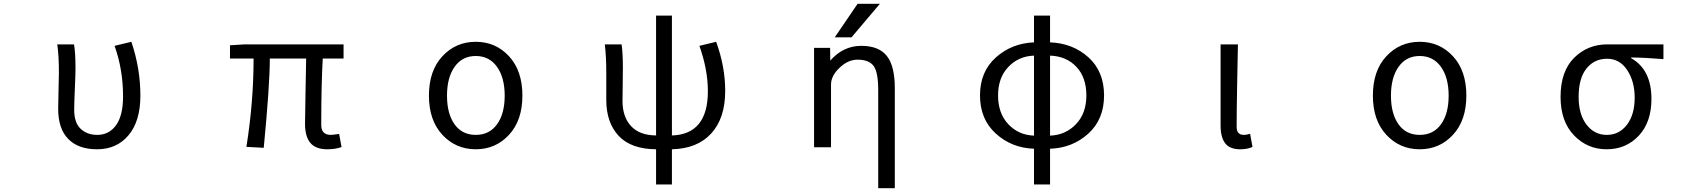

<svg xmlns="http://www.w3.org/2000/svg" viewBox="-20 -778 9040 1017"><path d="M494.1 12.7Q395.5 12.7 341.8 -41.5Q288.1 -95.7 288.1 -202.1Q288.1 -234.4 290 -297.9Q292 -361.3 292 -393.6Q292 -486.3 283.2 -543H372.1Q379.9 -499 379.9 -416Q379.9 -386.7 376.5 -308.6Q373 -230.5 373 -196.3Q373 -127.9 407.2 -95.7Q441.4 -63.5 495.1 -63.5Q557.6 -63.5 594.7 -114.7Q631.8 -166 631.8 -267.6Q631.8 -409.2 586.9 -535.2L675.8 -556.6Q723.6 -416 723.6 -271.5Q723.6 -136.7 661.1 -62Q598.6 12.7 494.1 12.7Z M1713.9 12.7Q1652.3 12.7 1624 -21Q1595.7 -54.7 1595.7 -122.1Q1595.7 -148.4 1598.1 -276.4Q1600.6 -404.3 1601.6 -467.8H1409.2Q1409.2 -328.1 1377 4.9L1285.2 0Q1323.2 -239.3 1323.2 -467.8H1198.2V-538.1L1275.4 -543H1799.8V-467.8H1689.5Q1681.6 -326.2 1681.6 -116.2Q1681.6 -63.5 1732.4 -63.5Q1740.2 -63.5 1776.4 -68.4L1789.1 1Q1756.8 12.7 1713.9 12.7Z M2252 -271.5Q2252 -403.3 2323.2 -480Q2394.5 -556.6 2500 -556.6Q2605.5 -556.6 2676.3 -480Q2747.1 -403.3 2747.1 -271.5Q2747.1 -140.6 2676.3 -64Q2605.5 12.7 2500 12.7Q2394.5 12.7 2323.2 -64Q2252 -140.6 2252 -271.5ZM2387.7 -119.6Q2427.7 -63.5 2500 -63.5Q2572.3 -63.5 2612.8 -119.6Q2653.3 -175.8 2653.3 -271.5Q2653.3 -367.2 2612.3 -424.3Q2571.3 -481.4 2500 -481.4Q2428.7 -481.4 2388.2 -424.3Q2347.7 -367.2 2347.7 -271.5Q2347.7 -175.8 2387.7 -119.6Z M3684.6 -535.2 3773.4 -556.6Q3821.3 -424.8 3821.3 -296.9Q3821.3 -151.4 3747.1 -70.8Q3672.9 9.8 3539.1 12.7V199.2H3455.1V12.7Q3322.3 11.7 3256.8 -58.6Q3191.4 -128.9 3191.4 -249V-393.6Q3191.4 -478.5 3183.6 -543H3272.5Q3279.3 -498 3279.3 -416Q3279.3 -383.8 3278.3 -320.8Q3277.3 -257.8 3277.3 -243.2Q3277.3 -159.2 3322.3 -110.4Q3367.2 -61.5 3455.1 -60.5V-695.3H3539.1V-60.5Q3729.5 -66.4 3729.5 -294.9Q3729.5 -409.2 3684.6 -535.2Z M4522.5 -757.8H4640.6L4490.2 -580.1H4401.4ZM4542 -535.2Q4634.8 -535.2 4677.2 -481.9Q4719.7 -428.7 4719.7 -310.5V218.8H4631.8V-300.8Q4631.8 -395.5 4607.4 -428.7Q4583 -461.9 4522.5 -461.9Q4471.7 -461.9 4426.8 -418.9Q4381.8 -376 4381.8 -330.1V2H4292V-524.4H4377L4377.9 -457Q4446.3 -535.2 4542 -535.2Z M5542 -483.4V-59.6Q5624 -62.5 5679.2 -120.1Q5734.4 -177.7 5734.4 -272.5Q5734.4 -368.2 5681.2 -424.3Q5627.9 -480.5 5542 -483.4ZM5457 -59.6V-483.4Q5375 -480.5 5320.8 -423.3Q5266.6 -366.2 5266.6 -272.5Q5266.6 -177.7 5320.8 -120.1Q5375 -62.5 5457 -59.6ZM5542 -695.3V-553.7Q5663.1 -548.8 5745.6 -474.1Q5828.1 -399.4 5828.1 -272.5Q5828.1 -145.5 5744.1 -69.8Q5660.2 5.9 5542 9.8V199.2H5457V9.8Q5338.9 5.9 5254.9 -70.3Q5170.9 -146.5 5170.9 -272.5Q5170.9 -398.4 5254.9 -473.6Q5338.9 -548.8 5457 -553.7V-695.3Z M6548.8 12.7Q6494.1 12.7 6469.7 -19Q6445.3 -50.8 6445.3 -113.3V-543H6537.1Q6536.1 -501 6533.2 -341.8Q6530.3 -182.6 6530.3 -106.4Q6530.3 -63.5 6568.4 -63.5Q6584 -63.5 6601.6 -69.3L6614.3 0Q6588.9 12.7 6548.8 12.7Z M7252 -271.5Q7252 -403.3 7323.2 -480Q7394.5 -556.6 7500 -556.6Q7605.5 -556.6 7676.3 -480Q7747.1 -403.3 7747.1 -271.5Q7747.1 -140.6 7676.3 -64Q7605.5 12.7 7500 12.7Q7394.5 12.7 7323.2 -64Q7252 -140.6 7252 -271.5ZM7387.7 -119.6Q7427.7 -63.5 7500 -63.5Q7572.3 -63.5 7612.8 -119.6Q7653.3 -175.8 7653.3 -271.5Q7653.3 -367.2 7612.3 -424.3Q7571.3 -481.4 7500 -481.4Q7428.7 -481.4 7388.2 -424.3Q7347.7 -367.2 7347.7 -271.5Q7347.7 -175.8 7387.7 -119.6Z M8246.1 -264.6Q8246.1 -400.4 8317.9 -471.7Q8389.6 -543 8494.1 -543H8791V-464.8Q8698.2 -472.7 8620.1 -473.6V-469.7Q8727.5 -409.2 8727.5 -253.9Q8727.5 -130.9 8660.2 -59.1Q8592.8 12.7 8490.2 12.7Q8387.7 12.7 8316.9 -61.5Q8246.1 -135.7 8246.1 -264.6ZM8491.2 -63.5Q8556.6 -63.5 8597.7 -117.2Q8638.7 -170.9 8638.7 -260.7Q8638.7 -346.7 8599.1 -406.7Q8559.6 -466.8 8492.2 -466.8Q8424.8 -466.8 8383.3 -415Q8341.8 -363.3 8341.8 -264.6Q8341.8 -172.9 8383.3 -118.2Q8424.8 -63.5 8491.2 -63.5Z"/></svg>

Font: GenEi Gothic M Regular
Style: Regular
Weight: 400
Designer: o_tamon (Modified); [Source Han Sans]
Ryoko NISHIZUKA  (kana & ideographs); Paul D. Hunt (Latin, Greek & Cyrillic); Wenl
Version: Version 1.1a;Original Version 1.004